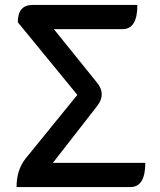

<svg xmlns="http://www.w3.org/2000/svg" viewBox="-20 -757 649 777"><path d="M47 0Q47 -70 84 -116L293 -373L52 -667Q52 -737 112 -737H536Q536 -639 476 -639H198L373 -422Q410 -376 374 -329L194 -98H568Q568 0 508 0Z"/></svg>

Font: Swei Half Moon CJK TC
Style: Medium
Weight: 500
Version: Version 2.125